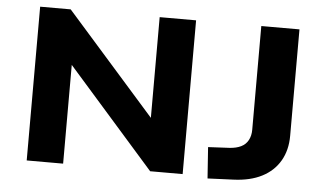

<svg xmlns="http://www.w3.org/2000/svg" viewBox="-50 -786 1489 877"><g transform="rotate(5 694.5 -347.5)"><path d="M100 0V-705H240L650 -241H648V-705H815V0H666L265 -455H267V0ZM930 10 920 -133 1018 -138Q1049 -140 1070.5 -150.5Q1092 -161 1103 -181.5Q1114 -202 1114 -229V-705H1289V-217Q1289 -151 1260.5 -102Q1232 -53 1178.5 -25.5Q1125 2 1048 5Z"/></g></svg>

Font: Nunito Sans 7pt SemiExpanded ExtraBold
Style: Regular
Weight: 800
Width: 6
Designer: Vernon Adams
Foundry: Vernon Adams
Version: Version 3.101;gftools[0.9.27]